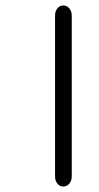

<svg xmlns="http://www.w3.org/2000/svg" viewBox="-20 -669 362 701"><path d="M181 -25V-612Q181 -628 189.5 -638.5Q198 -649 211 -649Q224 -649 233 -638.5Q242 -628 242 -612V-25Q242 -9 233 1.5Q224 12 211 12Q198 12 189.5 1.5Q181 -9 181 -25Z"/></svg>

Font: Hoogli Medium
Style: Regular
Weight: 500
Designer: Anand Singh Naorem
Foundry: Brand New Type
Version: Version 1.00 b007